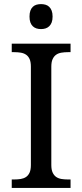

<svg xmlns="http://www.w3.org/2000/svg" viewBox="-20 -930 407 950"><path d="M38.1 0V-42H50.8Q67.9 -42 82.8 -44.4Q97.7 -46.9 108.9 -54.4Q120.1 -62 126.5 -76.2Q132.8 -90.3 132.8 -113.8V-600.1Q132.8 -623.5 126.5 -637.7Q120.1 -651.9 108.9 -659.4Q97.7 -667 82.8 -669.4Q67.9 -671.9 50.8 -671.9H38.1V-713.9H329.1V-671.9H315.9Q299.3 -671.9 284.2 -669.4Q269 -667 258.1 -659.4Q247.1 -651.9 240.5 -637.7Q233.9 -623.5 233.9 -600.1V-113.8Q233.9 -90.3 240.5 -76.2Q247.1 -62 258.1 -54.4Q269 -46.9 284.2 -44.4Q299.3 -42 315.9 -42H329.1V0ZM126 -848.1Q126 -865.7 130.4 -877.4Q134.8 -889.2 142.6 -896.5Q150.4 -903.8 160.6 -906.7Q170.9 -909.7 183.1 -909.7Q194.8 -909.7 205.1 -906.7Q215.3 -903.8 223.1 -896.5Q231 -889.2 235.6 -877.4Q240.2 -865.7 240.2 -848.1Q240.2 -830.6 235.6 -818.8Q231 -807.1 223.1 -799.8Q215.3 -792.5 205.1 -789.3Q194.8 -786.1 183.1 -786.1Q170.9 -786.1 160.6 -789.3Q150.4 -792.5 142.6 -799.8Q134.8 -807.1 130.4 -818.8Q126 -830.6 126 -848.1Z"/></svg>

Font: Noto Serif
Style: Regular
Weight: 400
Designer: Monotype Design team
Foundry: Monotype Imaging Inc.
Version: Version 1.02